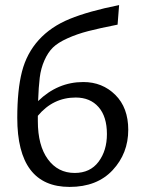

<svg xmlns="http://www.w3.org/2000/svg" viewBox="-20 -731 566 756"><path d="M308 -408Q383 -408 434 -357.5Q485 -307 485 -220Q485 -127 423.5 -61Q362 5 254 5Q48 5 48 -267Q48 -377 66.5 -449Q85 -521 132.5 -573.5Q180 -626 254.5 -656.5Q329 -687 449 -711L443 -634Q372 -620 327.5 -608.5Q283 -597 245.5 -580Q208 -563 188.5 -544Q169 -525 155 -493.5Q141 -462 136.5 -425.5Q132 -389 130 -333Q207 -408 308 -408ZM274 -50Q335 -50 368 -94Q401 -138 401 -203Q401 -272 368 -309.5Q335 -347 278 -347Q189 -347 129 -275V-254Q129 -158 168.5 -104Q208 -50 274 -50Z"/></svg>

Font: EauTestInfant Medium
Style: Regular
Weight: 500
Designer: Christian Thalmann (Catharsis Fonts)
Version: Version 0.001;PS 000.001;hotconv 1.0.88;makeotf.lib2.5.64775